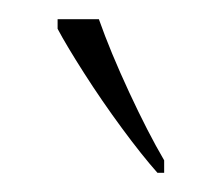

<svg xmlns="http://www.w3.org/2000/svg" viewBox="-20 -786 231 200"><path d="M144 -606Q128 -624 107 -652.5Q86 -681 67.5 -710Q49 -739 40 -756V-766H83Q95 -732 114.5 -690Q134 -648 151 -619V-606Z"/></svg>

Font: Noto Serif Myanmar ExtraCondensed Thin
Style: Regular
Weight: 100
Width: 2
Designer: Ben Mitchell and the Monotype Design Team
Foundry: Monotype Imaging Inc.
Version: Version 2.106; ttfautohint (v1.8.4.7-5d5b)